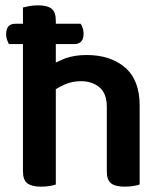

<svg xmlns="http://www.w3.org/2000/svg" viewBox="-20 -693 614 719"><path d="M37 -604H66V-665Q74 -667 89 -670Q104 -673 122 -673Q157 -673 173 -660.5Q189 -648 189 -616V-604H282Q286 -598 289.5 -588.5Q293 -579 293 -567Q293 -528 258 -528H189V-459Q204 -466 223 -474Q259 -487 304 -487Q394 -487 448.5 -440Q503 -393 503 -298V-2Q495 1 479.5 3.5Q464 6 447 6Q412 6 396 -6.5Q380 -19 380 -51V-292Q380 -343 352.5 -366Q325 -389 283 -389Q249 -389 221 -376Q203 -368 189 -359V-2Q181 1 166 3.5Q151 6 133 6Q99 6 82.5 -6.5Q66 -19 66 -51V-528H13Q10 -534 6.5 -543.5Q3 -553 3 -565Q3 -604 37 -604Z"/></svg>

Font: Baloo Bhaijaan 2 SemiBold
Style: Regular
Weight: 600
Designer: Sanskriti Dholi, Noopur Datye and Ek Type
Foundry: Ek Type
Version: Version 1.700